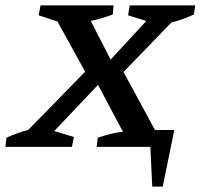

<svg xmlns="http://www.w3.org/2000/svg" viewBox="-46 -547 747 715"><path d="M-26 0 -22 -34Q-3 -43 18 -50.5Q39 -58 59 -63L271 -280L168 -467L98 -490L105 -527H377L374 -493Q334 -478 292 -469L366 -325L499 -469L431 -490L437 -527H681L676 -493Q635 -474 592 -463L414 -279L531 -63H603L560 148H521L514 0H314L318 -34Q341 -42 367 -48.5Q393 -55 412 -56L319 -231L156 -59L229 -37L222 0Z"/></svg>

Font: Piazzolla SC Medium
Style: Italic
Weight: 500
Italic angle: -11.3°
Designer: Juan Pablo del Peral
Foundry: Huerta Tipografica
Version: Version 1.330